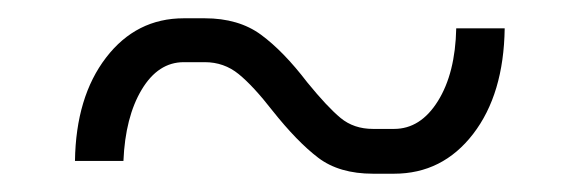

<svg xmlns="http://www.w3.org/2000/svg" viewBox="-20 -428 634 210"><path d="M278 -307Q257 -334 241 -347Q225 -360 204 -360H181Q153 -360 135 -330Q117 -300 115 -252H62Q63 -322 96 -365Q129 -408 181 -408H204Q241 -408 265.5 -390Q290 -372 316 -338Q338 -311 352.5 -299Q367 -287 388 -287H411Q440 -287 459 -317.5Q478 -348 479 -397H532Q531 -325 497.5 -281.5Q464 -238 411 -238H388Q351 -238 328 -255.5Q305 -273 278 -307Z"/></svg>

Font: Bai Jamjuree Light
Style: Regular
Weight: 300
Designer: Katatrad Aksorn Co.,Ltd.
Foundry: Cadson Demak Co.,Ltd.
Version: Version 1.000; ttfautohint (v1.6)